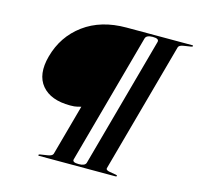

<svg xmlns="http://www.w3.org/2000/svg" viewBox="-102 -809 948 917"><g transform="rotate(15 371.5 -350.0)"><path d="M90 -470.5Q118.5 -575.5 203 -637.8Q287.5 -700 413 -700H738Q743.5 -700 742.5 -696.5Q741.5 -693 734.5 -692L699 -686.5Q676.5 -683 673.5 -672L496.5 -28Q493.5 -17 514 -13.5L546.5 -8Q553 -6.5 552 -3.5Q551.5 0 546 0H168.5Q163 0 164 -3.5Q165 -7 172.5 -8L208 -13.5Q230 -17 233.5 -28L302.5 -279Q295.5 -277.5 283.5 -274.2Q271.5 -271 249 -271Q152.5 -271 108.5 -323.8Q64.5 -376.5 90 -470.5ZM397 -27 574 -671.5Q579 -689.5 546 -689.5Q514 -689.5 509.5 -671.5L332.5 -27Q328 -11 361 -11Q392 -11 397 -27Z"/></g></svg>

Font: Fraunces 144pt S000
Style: Bold Italic
Weight: 700
Italic angle: -16°
Version: Version 1.000; ttfautohint (v1.8.3)